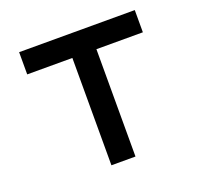

<svg xmlns="http://www.w3.org/2000/svg" viewBox="-122 -837 1021 975"><g transform="rotate(-20 388.5 -350.0)"><path d="M320 0V-580H76V-700H701V-580H450V0Z"/></g></svg>

Font: Lexend Mega Medium
Style: Regular
Weight: 500
Version: Version 1.007